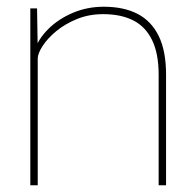

<svg xmlns="http://www.w3.org/2000/svg" viewBox="-20 -550 581 570"><path d="M70 0V-525H90L92 -404L83 -401Q94 -435 124 -464.5Q154 -494 196.5 -512Q239 -530 288 -530Q347 -530 388 -509Q429 -488 451 -443.5Q473 -399 473 -328V0H451V-328Q451 -391 431.5 -431Q412 -471 375.5 -489.5Q339 -508 286 -508Q244 -508 208.5 -493.5Q173 -479 147 -457.5Q121 -436 106.5 -413.5Q92 -391 92 -376V0H81Q79 0 76.5 0Q74 0 70 0Z"/></svg>

Font: Lexend Deca Thin
Style: Regular
Weight: 250
Designer: Bonnie Shaver-Troup, Thomas Jockin
Foundry: Lexend
Version: Version 1.007